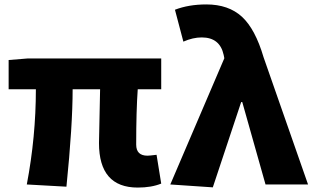

<svg xmlns="http://www.w3.org/2000/svg" viewBox="-20 -833 1414 867"><path d="M427 -187 432 -430H308Q308 -266 280 10L101 0Q142 -215 142 -430H19V-562L105 -569H708V-430H602Q595 -333 595 -180Q595 -130 646 -130Q655 -130 687 -134L708 -4Q664 14 602 14Q427 14 427 -187Z M749 0 993 -570 990 -585Q973 -664 891 -664Q851 -664 808 -645L770 -789Q832 -813 912 -813Q1012 -813 1073 -757Q1133 -701 1170 -575L1371 0H1179L1074 -372H1069L941 13Z"/></svg>

Font: Source Han Sans CN Heavy
Style: Bold
Weight: 900
Designer: Ryoko NISHIZUKA (kana & ideographs); Paul D. Hunt (Latin, Greek & Cyrillic); Wenlong ZHANG (bopomofo); Sandoll Communica
Foundry: Adobe Systems Incorporated
Version: Version 1.000;PS 1;hotconv 1.0.78;makeotf.lib2.5.61930